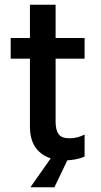

<svg xmlns="http://www.w3.org/2000/svg" viewBox="-20 -662 424 808"><path d="M253 13Q185 13 145.5 -23Q106 -59 106 -129V-415H25V-502H106V-642H214V-502H336V-415H214V-150Q214 -115 226.5 -97.5Q239 -80 273 -80Q290 -80 307 -84.5Q324 -89 336 -96V-3Q318 5 295.5 9Q273 13 253 13ZM108 126 193 5H267L209 126Z"/></svg>

Font: Maven Pro Medium
Style: Regular
Weight: 500
Designer: Joe Prince
Foundry: Joe Prince
Version: Version 2.103